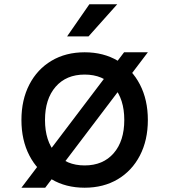

<svg xmlns="http://www.w3.org/2000/svg" viewBox="-20 -860 790 896"><path d="M80 -300Q80 -394 117 -465.5Q154 -537 220.5 -576.5Q287 -616 375 -616Q463 -616 529.5 -576.5Q596 -537 633 -465.5Q670 -394 670 -300Q670 -206 633 -134.5Q596 -63 529.5 -23.5Q463 16 375 16Q287 16 220.5 -23.5Q154 -63 117 -134.5Q80 -206 80 -300ZM560 -300Q560 -398 510.5 -455Q461 -512 375 -512Q289 -512 239.5 -455Q190 -398 190 -300Q190 -202 239.5 -145Q289 -88 375 -88Q461 -88 510.5 -145Q560 -202 560 -300ZM670 -616 191 16H80L559 -616ZM397 -840H527L393 -690H293Z"/></svg>

Font: Martian Mono VF sWd Rg
Style: Regular
Weight: 400
Width: 6
Monospace: yes
Designer: Roman Shamin
Foundry: Evil Martians
Version: Version 1.100